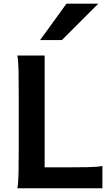

<svg xmlns="http://www.w3.org/2000/svg" viewBox="-20 -1011 592 1031"><path d="M325.2 -112.3Q394.5 -112.3 448 -113.3Q501.5 -114.3 529.8 -119.6V0H73.2Q78.6 -29.3 79.6 -84.7Q80.6 -140.1 80.6 -212.4V-500.5Q80.6 -572.8 79.6 -628.2Q78.6 -683.6 73.2 -712.9H219.7V-112.3ZM507.8 -991.2 312.5 -795.9H195.3L336.9 -991.2Z"/></svg>

Font: Andika New Basic
Style: Bold
Weight: 700
Designer: Victor Gaultney, Annie Olsen, Pablo Ugerman
Foundry: SIL International
Version: Version 5.500; ttfautohint (v1.8.3)